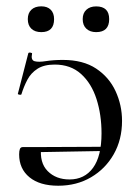

<svg xmlns="http://www.w3.org/2000/svg" viewBox="-20 -580 445 612"><path d="M323.6 -112.2 324.6 -99 99.4 -95V-111.2ZM180.4 -389Q244.8 -389 286.3 -361.5Q327.8 -334 348.4 -289.4Q369 -244.8 369 -194.6Q369 -135 342.6 -88.5Q316.2 -42 270.3 -15Q224.4 12 165.6 12Q106.8 12 73.9 -15Q41 -42 41 -88Q41 -99 43.4 -105.1Q45.8 -111.2 52.8 -111.2H111.2Q105.6 -61.2 132 -34.6Q158.4 -8 201.6 -8Q249.4 -8 276.5 -45Q303.6 -82 303.6 -155.2Q303.6 -214.4 287.6 -264.3Q271.6 -314.2 238.4 -344.2Q205.2 -374.2 154.4 -374.2Q120.4 -374.2 99.5 -360.8Q78.6 -347.4 67.2 -325.7Q55.8 -304 48.2 -279.2Q47.2 -277.2 41.6 -278.2Q36 -279.2 37 -281.4L70.2 -410.2Q71.4 -413.2 77.3 -412.2Q83.2 -411.2 82.2 -409Q77.8 -388.4 90.2 -384.9Q102.6 -381.4 126.6 -385.2Q150.6 -389 180.4 -389ZM111.6 -477.6Q91.4 -477.6 80 -488.5Q68.6 -499.4 68.6 -519Q68.6 -538.2 80 -549Q91.4 -559.8 111.6 -559.8Q130.9 -559.8 141.7 -549Q152.4 -538.2 152.4 -519Q152.4 -477.6 111.6 -477.6ZM286.4 -477.6Q267 -477.6 255.3 -488.5Q243.6 -499.4 243.6 -519Q243.6 -538.2 255.3 -548.9Q267 -559.6 286.4 -559.6Q328 -559.6 328 -519Q328 -477.6 286.4 -477.6Z"/></svg>

Font: Cormorant Light
Style: Regular
Weight: 300
Designer: Christian Thalmann (Catharsis Fonts)
Foundry: Catharsis Fonts
Version: Version 4.000